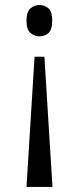

<svg xmlns="http://www.w3.org/2000/svg" viewBox="-20 -561 314 761"><path d="M156 -336 188 180H85L117 -336ZM136 -541Q158 -541 172.5 -527.5Q187 -514 187 -479Q187 -444 172.5 -430.5Q158 -417 136 -417Q116 -417 100.5 -430.5Q85 -444 85 -479Q85 -514 100.5 -527.5Q116 -541 136 -541Z"/></svg>

Font: Noto Serif Khmer ExtraCondensed
Style: Regular
Weight: 400
Width: 2
Designer: Danh Hong and the Monotype Design Team
Foundry: Monotype Imaging Inc.
Version: Version 2.004; ttfautohint (v1.8.4.7-5d5b)